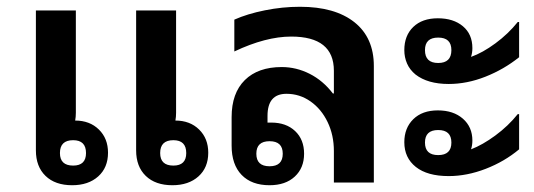

<svg xmlns="http://www.w3.org/2000/svg" viewBox="-20 -539 1576 567"><path d="M193 8Q143 8 114.5 -19.5Q86 -47 86 -95V-508H204V-206Q204 -194 202 -183Q245 -183 272 -156.5Q299 -130 299 -88Q299 -44 270 -18Q241 8 193 8ZM196 -50Q234 -50 234 -87Q234 -125 196 -125Q157 -125 157 -87Q157 -50 196 -50ZM489 8Q439 8 410.5 -19.5Q382 -47 382 -95V-508H500V-206Q500 -194 498 -183Q541 -183 568 -156.5Q595 -130 595 -88Q595 -44 566 -18Q537 8 489 8ZM492 -50Q530 -50 530 -87Q530 -125 492 -125Q453 -125 453 -87Q453 -50 492 -50Z M776 8Q723 8 693.5 -22.5Q664 -53 664 -109V-193Q664 -264 703 -302.5Q742 -341 812 -341Q855 -341 894.5 -321Q934 -301 963 -263H966V-330Q966 -431 840 -431Q765 -431 672 -387V-481Q710 -498 762 -508.5Q814 -519 866 -519Q969 -519 1026.5 -473.5Q1084 -428 1084 -344V0H966V-93Q966 -140 947.5 -178.5Q929 -217 897 -239.5Q865 -262 826 -262Q770 -262 770 -197V-180Q770 -178 770 -177Q776 -177 781 -177Q825 -177 851.5 -152Q878 -127 878 -85Q878 -43 850.5 -17.5Q823 8 776 8ZM776 -48Q815 -48 815 -85Q815 -122 776 -122Q737 -122 737 -85Q737 -48 776 -48Z M1305 -291Q1243 -291 1207 -319Q1190 -333 1182 -351.5Q1174 -370 1174 -391Q1174 -434 1200.5 -459.5Q1227 -485 1273 -485Q1319 -485 1347 -461.5Q1375 -438 1375 -397Q1375 -383 1371 -371Q1405 -383 1443 -411Q1481 -439 1509 -474H1513V-370Q1468 -334 1413.5 -312.5Q1359 -291 1305 -291ZM1274 -353Q1313 -353 1313 -391Q1313 -428 1274 -428Q1235 -428 1235 -391Q1235 -353 1274 -353ZM1305 -19Q1242 -19 1208 -46Q1174 -73 1174 -119Q1174 -161 1200.5 -187Q1227 -213 1273 -213Q1319 -213 1347 -188.5Q1375 -164 1375 -124Q1375 -110 1371 -98Q1405 -111 1443 -139Q1481 -167 1509 -202H1513V-98Q1470 -62 1414.5 -40.5Q1359 -19 1305 -19ZM1274 -81Q1313 -81 1313 -118Q1313 -155 1274 -155Q1235 -155 1235 -118Q1235 -81 1274 -81Z"/></svg>

Font: Noto Sans Thai Looped UI Medium
Style: Regular
Weight: 500
Designer: Cadson Demak Team
Foundry: Cadson Demak Co., Ltd.
Version: Version 1.000; ttfautohint (v1.8.4.7-5d5b)